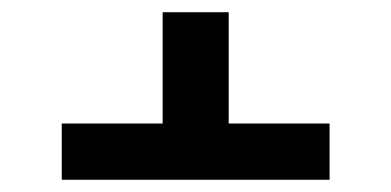

<svg xmlns="http://www.w3.org/2000/svg" viewBox="-20 -588 640 314"><path d="M519 -294H81V-386H246V-568H354V-386H519Z"/></svg>

Font: Iosevka Extended
Style: Bold
Weight: 700
Width: 7
Monospace: yes
Designer: Belleve Invis
Foundry: Belleve Invis
Version: Version 32.5.0; ttfautohint (v1.8.4)